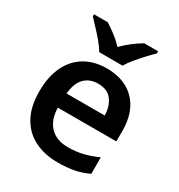

<svg xmlns="http://www.w3.org/2000/svg" viewBox="-182 -887 946 1017"><g transform="rotate(30 290.5 -378.0)"><path d="M299 -552Q372 -552 425 -523Q478 -494 506.5 -439Q535 -384 535 -306V-242H177Q179 -168 218 -127.5Q257 -87 326 -87Q378 -87 420 -97.5Q462 -108 506 -128V-27Q466 -8 423 1Q380 10 320 10Q241 10 179.5 -20.5Q118 -51 83.5 -113Q49 -175 49 -267Q49 -360 80.5 -423.5Q112 -487 168 -519.5Q224 -552 299 -552ZM299 -459Q248 -459 216.5 -426.5Q185 -394 180 -330H413Q412 -386 384.5 -422.5Q357 -459 299 -459ZM220 -606Q207 -629 184.5 -656Q162 -683 138 -708.5Q114 -734 96 -753V-766H180Q207 -749 236 -727Q265 -705 290 -678Q316 -705 346 -727.5Q376 -750 403 -766H488V-753Q469 -735 445 -709Q421 -683 398.5 -656Q376 -629 363 -606Z"/></g></svg>

Font: Noto Sans Hanifi Rohingya SemiBold
Style: Regular
Weight: 600
Version: Version 2.101